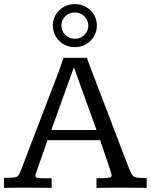

<svg xmlns="http://www.w3.org/2000/svg" viewBox="-25 -910 731 930"><path d="M-5.4 0V-48.3Q27.3 -48.8 42.2 -50.3Q57.1 -51.8 63.2 -59.1Q69.3 -66.4 75.7 -83.5Q76.7 -85.4 86.9 -112.5Q97.2 -139.6 113.8 -182.9Q130.4 -226.1 149.9 -277.3Q169.4 -328.6 189.2 -379.6Q209 -430.7 225.3 -473.9Q241.7 -517.1 252.2 -544.2Q262.7 -571.3 263.2 -573.2L282.7 -629.9H395.5Q395.5 -629.9 406 -602.1Q416.5 -574.2 433.8 -528.6Q451.2 -482.9 472.2 -428Q493.2 -373 514.4 -317.9Q535.6 -262.7 553.2 -216.1Q570.8 -169.4 582 -140.4Q593.3 -111.3 593.8 -109.9Q602.5 -86.9 608.4 -74.2Q614.3 -61.5 622.1 -55.9Q629.9 -50.3 644.5 -49.1Q659.2 -47.9 685.5 -47.9V0Q658.7 0 631.6 -0.5Q604.5 -1 575.7 -1Q544.4 -1 515.1 -1Q485.8 -1 442.4 0V-46.9Q453.6 -46.9 462.4 -46.9Q471.2 -46.9 478.5 -47.4Q500.5 -47.9 508.1 -50.5Q515.6 -53.2 515.6 -60.1Q515.6 -62.5 514.6 -66.7Q513.7 -70.8 512.2 -75.7L460.4 -231H205.1Q204.6 -230 199.2 -214.4Q193.8 -198.7 186 -176.3Q178.2 -153.8 170.2 -131.1Q162.1 -108.4 156.7 -93Q151.4 -77.6 151.4 -77.1Q146.5 -64.9 146.5 -59.6Q146.5 -50.3 156.5 -48.3Q166.5 -46.4 189.9 -46.4Q197.3 -46.4 206.1 -46.4Q214.8 -46.4 225.1 -46.4V0Q198.2 0 170.7 -0.5Q143.1 -1 115.7 -1Q85.9 -1 60.1 -1Q34.2 -1 -5.4 0ZM223.6 -280.3H442.4L333 -584ZM337.4 -681.6Q293 -681.6 262 -711.9Q231 -742.2 231 -786.6Q231 -830.1 262 -860.1Q293 -890.1 337.4 -890.1Q367.2 -890.1 391.4 -876.2Q415.5 -862.3 429.9 -838.9Q444.3 -815.4 444.3 -786.6Q444.3 -757.3 429.9 -733.4Q415.5 -709.5 391.4 -695.6Q367.2 -681.6 337.4 -681.6ZM337.4 -722.2Q364.7 -722.2 383.8 -741Q402.8 -759.8 402.8 -786.6Q402.8 -812.5 383.8 -831.1Q364.7 -849.6 337.4 -849.6Q310.1 -849.6 291.3 -831.1Q272.5 -812.5 272.5 -786.6Q272.5 -759.8 291 -741Q309.6 -722.2 337.4 -722.2Z"/></svg>

Font: Kameron
Style: Regular
Weight: 400
Designer: Vernon Adams
Foundry: Vernon Adams
Version: Version 1.100